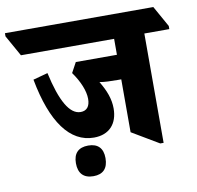

<svg xmlns="http://www.w3.org/2000/svg" viewBox="-151 -711 925 901"><g transform="rotate(-10 311.5 -260.5)"><path d="M257 -72C330 -72 371 -118 371 -191C371 -236 355 -278 327 -324C350 -320 380 -319 414 -319H430V-67L558 9H574V-512H693V-527L637 -627H-70V-612L-14 -512H430V-436H234L208 -388C241 -342 261 -294 261 -256C261 -221 246 -201 216 -201C164 -201 124 -271 94 -408L24 -389C63 -180 143 -72 257 -72ZM223 106C269 106 293 81 293 32C293 -15 269 -40 223 -40C176 -40 152 -15 152 32C152 80 176 106 223 106Z"/></g></svg>

Font: Noto Serif Devanagari Condensed Black
Style: Regular
Weight: 900
Width: 3
Designer: Universal Thirst, Indian Type Foundry and the Monotype Design Team
Foundry: Monotype Imaging Inc.
Version: Version 2.004